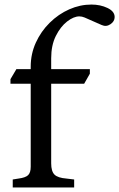

<svg xmlns="http://www.w3.org/2000/svg" viewBox="-20 -824 524 844"><path d="M36 0V-35L61 -39Q92 -43 103.5 -54Q115 -65 115 -91V-456H26V-476L52 -520H115V-531Q115 -587 137.5 -636.5Q160 -686 198.5 -724Q237 -762 284.5 -783Q332 -804 382 -804Q421 -804 452.5 -789Q484 -774 484 -749Q484 -730 465.5 -717.5Q447 -705 427 -714L352 -747Q340 -752 329 -752Q304 -752 275 -729.5Q246 -707 225.5 -666Q205 -625 205 -568V-520H375V-500L350 -456H205V-106Q205 -71 219.5 -56.5Q234 -42 273 -39L306 -35V0Z"/></svg>

Font: Hedvig Letters Serif 18pt
Style: Regular
Weight: 400
Designer: Alexander Örn & Tor Weibull
Foundry: Kanon Foundry
Version: Version 1.000